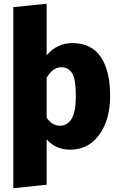

<svg xmlns="http://www.w3.org/2000/svg" viewBox="-20 -781 632 1025"><path d="M366 -551Q468 -551 518 -477Q568 -403 568 -268Q568 -142 510 -62Q452 18 356 18Q277 18 229 -37V205L51 224V-743L229 -761V-486Q285 -551 366 -551ZM299 -110Q385 -110 385 -266Q385 -357 365.5 -389.5Q346 -422 307 -422Q262 -422 229 -366V-153Q258 -110 299 -110Z"/></svg>

Font: FiraGO ExtraBold
Style: Regular
Weight: 800
Designer: bBox Type
Foundry: bBox Type GmbH
Version: Version 1.001;PS 001.001;hotconv 1.0.88;makeotf.lib2.5.64775